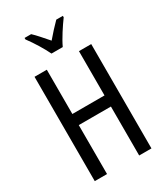

<svg xmlns="http://www.w3.org/2000/svg" viewBox="-227 -1040 988 1138"><g transform="rotate(-30 266.5 -471.5)"><path d="M399 -943H354C320 -908 302 -889 268 -849C238 -883 207 -920 182 -943H137V-933C172 -886 208 -827 229 -783H306C327 -829 369 -892 399 -933ZM461 0V-714H377V-411H157V-714H73V0H157V-335H377V0Z"/></g></svg>

Font: Noto Sans UI Condensed
Style: Regular
Weight: 400
Width: 3
Designer: Monotype Design Team
Foundry: Monotype Imaging Inc.
Version: Version 1.901